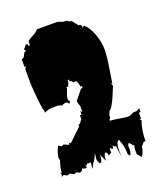

<svg xmlns="http://www.w3.org/2000/svg" viewBox="-153 -840 883 1045"><g transform="rotate(-20 288.0 -317.0)"><path d="M210.9 39.6 200.7 41Q195.8 41 192.4 38.6L189 48.3L181.2 44.4L185.1 59.6Q182.6 61 177.2 61Q171.9 61 158.7 55.2L153.8 65.9L141.1 73.2L123.5 64.5L106.9 69.3L87.4 58.6L70.3 63.5L52.2 54.2L39.6 60.5L43 50.3L37.6 34.2L45.9 42.5Q47.9 9.8 61 -27.8L58.1 -40Q58.1 -65.9 78.1 -106L96.2 -96.2L108.9 -102.1L136.7 -89.4L140.6 -100.1L148.4 -95.2L222.2 -165.5L221.7 -176.3H230L246.6 -199.2V-220.7H256.3V-242.7L265.6 -232.9V-265.1L256.3 -299.3L301.8 -355H311V-367.2H301.8V-371.1Q301.8 -382.3 292.5 -402.3H274.9L266.1 -412.6H257.3V-423.8H248.5L249.5 -418.9Q249.5 -408.7 240.2 -390.1H230.5Q230.5 -377.9 222.2 -359.9Q213.9 -341.8 213.9 -321.8L222.2 -311L213.9 -299.3L204.6 -311L197.3 -311.5Q182.6 -311.5 173.8 -302.7Q166.5 -311.5 138.9 -311.5Q111.3 -311.5 101.3 -309.6Q91.3 -307.6 72.8 -299.3V-311Q66.9 -317.4 60.1 -386Q53.2 -454.6 53.2 -480V-559.1L62 -571.3H53.2V-615.7Q66.4 -615.7 72.8 -633.1Q79.1 -650.4 91.8 -650.4L83 -661.1L101.6 -683.6H111.3V-672.4H121.6V-694.8Q130.9 -704.6 154.3 -716.1Q177.7 -727.5 186.5 -740.7H301.8Q308.1 -740.7 322.5 -734.9Q336.9 -729 344.2 -729Q351.6 -729 354.5 -730Q363.8 -719.7 380.4 -717.8L407.2 -683.6H416L424.8 -672.4L420.9 -661.1L434.1 -672.4Q461.9 -648.4 478.8 -601.1Q495.6 -553.7 495.6 -513.9Q495.6 -474.1 484.1 -403.8Q472.7 -333.5 471.2 -321.8L461.9 -327.6L471.2 -311Q467.8 -304.7 454.1 -270Q421.4 -189.5 401.4 -186H405.3Q396.5 -167 396.5 -160.2Q396.5 -153.3 397.5 -152.3L388.2 -141.6L391.6 -136.7Q407.7 -136.7 442.9 -130.6Q478 -124.5 491 -124.5Q503.9 -124.5 513.4 -130.6Q522.9 -136.7 527.8 -136.7H543.5Q545.9 -136.7 563 -147V-124.5H553.2V-90.3H543.5L553.2 -80.1Q534.2 -36.6 534.2 33.2H523.4L504.9 55.2V58.6Q504.9 67.9 497.8 85.7Q490.7 103.5 484.9 106.9L465.3 84.5Q464.4 79.6 464.4 62Q464.4 44.4 469.7 33.2H465.3L445.3 10.7L437 22.5L438 47.4Q438 64.9 428.2 79.6L418.5 67.4Q418.5 28.8 409.9 4.6Q401.4 -19.5 401.4 -22.5Q381.3 -21.5 381.3 37.1Q381.3 45.4 382.1 57.4Q382.8 69.3 382.8 70.8Q374.5 21 374.5 3.9H366.7L356.4 -6.8V10.7H348.6L339.8 3.4L336.9 3.9V28.3L318.8 39.6V28.3L311 17.6H305.7Q295.4 26.4 295.4 60.5L274.9 17.1L275.9 23.4Q275.9 43 266.1 63.5V60.5H257.3L248.5 37.6L252.4 5.9H248.5Q248.5 15.1 240.2 27.8Q231.9 40.5 230.5 46.9V41Q227.5 44.4 220 60.8Q212.4 77.1 211.9 77.1L213.9 39.6Z"/></g></svg>

Font: Butcherman Caps
Style: Regular
Weight: 400
Version: Version 001.003